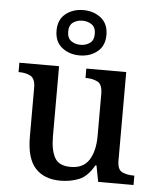

<svg xmlns="http://www.w3.org/2000/svg" viewBox="-56 -862 757 920"><g transform="rotate(5 322.0 -402.0)"><path d="M269 10Q190 10 147.5 -37Q105 -84 105 -187V-422Q105 -466 82.5 -478.5Q60 -491 27 -491H24V-536H215V-198Q215 -133 235 -96.5Q255 -60 312 -60Q373 -60 400.5 -103.5Q428 -147 428 -219V-421Q428 -467 404.5 -479Q381 -491 349 -491H346V-536H538V-111Q538 -67 561 -56Q584 -45 616 -45H620V0H450L435 -78H430Q399 -23 358 -6.5Q317 10 269 10ZM308 -596Q258 -596 223 -624Q188 -652 188 -705Q188 -758 223 -786Q258 -814 308 -814Q358 -814 393 -786Q428 -758 428 -705Q428 -652 393 -624Q358 -596 308 -596ZM308 -647Q334 -647 353 -660.5Q372 -674 372 -705Q372 -736 353 -749.5Q334 -763 308 -763Q282 -763 263 -749.5Q244 -736 244 -705Q244 -674 263 -660.5Q282 -647 308 -647Z"/></g></svg>

Font: Noto Serif Tamil Medium
Style: Regular
Weight: 500
Designer: Indian Type Foundry, Tom Grace, and the Monotype Design Team
Foundry: Monotype Imaging Inc.
Version: Version 2.004; ttfautohint (v1.8.4.7-5d5b)